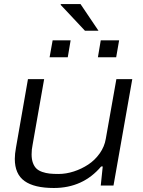

<svg xmlns="http://www.w3.org/2000/svg" viewBox="-20 -917 707 949"><path d="M399.9 -765.1 279.8 -893.1 280.8 -897H377.9L466.8 -765.1ZM225.1 -633.8 240.2 -717.8H329.1L314.9 -633.8ZM463.9 -633.8 478 -717.8H568.8L554.2 -633.8ZM246.1 12.2Q149.4 12.2 101.3 -22.2Q53.2 -56.6 53.2 -131.8Q53.2 -156.2 59.1 -188L118.2 -525.9H198.2L141.1 -201.2Q136.2 -178.7 136.2 -153.8Q136.2 -129.4 142.8 -111.6Q149.4 -93.8 160.4 -83.5Q171.4 -73.2 189.2 -67.1Q207 -61 225.3 -59.1Q243.7 -57.1 269 -57.1Q306.6 -57.1 345 -69.6Q383.3 -82 416.3 -103.8Q449.2 -125.5 472.9 -158.9Q496.6 -192.4 502.9 -231L555.2 -525.9H633.8L541 0H478L487.8 -94.2H480Q390.1 12.2 246.1 12.2Z"/></svg>

Font: Archivo Expanded Light
Style: Italic
Weight: 300
Width: 7
Italic angle: -10°
Designer: Hector Gatti
Foundry: Omnibus-Type
Version: Version 2.001